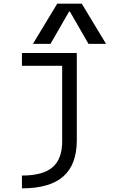

<svg xmlns="http://www.w3.org/2000/svg" viewBox="-20 -810 640 1050"><path d="M100 150Q214 150 267 105Q320 60 320 -37V-450H100V-520H400V-43Q400 90 326 155Q252 220 100 220ZM160 -570 293 -790H427L560 -570H464L362 -747H358L256 -570Z"/></svg>

Font: M PLUS Code Latin Expanded
Style: Regular
Weight: 400
Width: 7
Designer: Coji Morishita
Foundry: UNDERFOREST DESIGN
Version: Version 1.002; ttfautohint (v1.8.3)